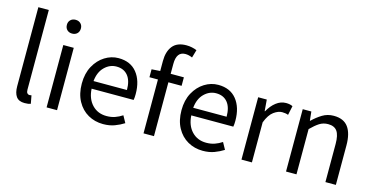

<svg xmlns="http://www.w3.org/2000/svg" viewBox="-80 -1205 3141 1615"><g transform="rotate(15 1490.5 -398.0)"><path d="M188 13Q137 13 114.5 -18.5Q92 -50 92 -108V-796H183V-102Q183 -81 191 -72Q199 -63 209 -63Q213 -63 217 -63.5Q221 -64 228 -65L241 5Q231 9 219 11Q207 13 188 13Z M377 0V-543H468V0ZM423 -655Q396 -655 379 -671.5Q362 -688 362 -716Q362 -742 379 -758.5Q396 -775 423 -775Q450 -775 467 -758.5Q484 -742 484 -716Q484 -688 467 -671.5Q450 -655 423 -655Z M871 13Q799 13 740 -20.5Q681 -54 646 -118Q611 -182 611 -271Q611 -359 646 -423Q681 -487 737 -522Q793 -557 856 -557Q960 -557 1016 -487.5Q1072 -418 1072 -302Q1072 -287 1071 -273.5Q1070 -260 1068 -250H702Q707 -163 756 -111.5Q805 -60 882 -60Q922 -60 955 -71.5Q988 -83 1018 -103L1051 -43Q1015 -20 971 -3.5Q927 13 871 13ZM701 -316H992Q992 -398 956.5 -441Q921 -484 857 -484Q799 -484 754 -440Q709 -396 701 -316Z M1221 0V-469H1147V-538L1221 -543V-630Q1221 -713 1259.5 -761Q1298 -809 1379 -809Q1404 -809 1427.5 -804Q1451 -799 1470 -791L1450 -722Q1419 -736 1389 -736Q1312 -736 1312 -629V-543H1427V-469H1312V0Z M1739 13Q1667 13 1608 -20.5Q1549 -54 1514 -118Q1479 -182 1479 -271Q1479 -359 1514 -423Q1549 -487 1605 -522Q1661 -557 1724 -557Q1828 -557 1884 -487.5Q1940 -418 1940 -302Q1940 -287 1939 -273.5Q1938 -260 1936 -250H1570Q1575 -163 1624 -111.5Q1673 -60 1750 -60Q1790 -60 1823 -71.5Q1856 -83 1886 -103L1919 -43Q1883 -20 1839 -3.5Q1795 13 1739 13ZM1569 -316H1860Q1860 -398 1824.5 -441Q1789 -484 1725 -484Q1667 -484 1622 -440Q1577 -396 1569 -316Z M2074 0V-543H2149L2157 -444H2160Q2189 -496 2228.5 -526.5Q2268 -557 2314 -557Q2349 -557 2372 -545L2355 -465Q2332 -474 2302 -474Q2268 -474 2230 -446.5Q2192 -419 2165 -349V0Z M2462 0V-543H2537L2545 -465H2548Q2587 -503 2631 -530Q2675 -557 2730 -557Q2816 -557 2856 -502.5Q2896 -448 2896 -344V0H2805V-332Q2805 -409 2780.5 -443Q2756 -477 2702 -477Q2660 -477 2627 -456Q2594 -435 2553 -394V0Z"/></g></svg>

Font: Chiron Sans HK TT
Style: Regular
Weight: 400
Designer: Ryoko NISHIZUKA 西塚涼子 (kana, bopomofo & ideographs); Paul D. Hunt (Latin, Greek & Cyrillic); Sandoll Communications 산돌커뮤니
Foundry: Adobe
Version: Version 2.022;hotconv 1.0.109;makeotfexe 2.5.65596